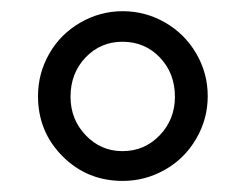

<svg xmlns="http://www.w3.org/2000/svg" viewBox="-20 -685 440 343"><path d="M47.9 -513.2Q47.9 -553.7 67.9 -588.9Q87.9 -624 123.3 -644.5Q158.7 -665 199.2 -665Q239.7 -665 274.9 -644.8Q310.1 -624.5 330.6 -589.4Q351.1 -554.2 351.1 -513.2Q351.1 -472.2 330.3 -436.8Q309.6 -401.4 274.4 -381.6Q239.3 -361.8 199.2 -361.8Q135.7 -361.8 91.8 -405.8Q47.9 -449.7 47.9 -513.2ZM198.7 -610.4Q159.7 -610.4 132.8 -582.3Q106 -554.2 106 -512.2Q106 -471.7 133.1 -443.4Q160.2 -415 198.7 -415Q238.3 -415 265.4 -443.4Q292.5 -471.7 292.5 -512.2Q292.5 -554.2 265.6 -582.3Q238.8 -610.4 198.7 -610.4Z"/></svg>

Font: Liberation Serif
Style: Bold
Weight: 700
Designer: Steve Matteson
Foundry: Ascender Corporation
Version: Version 2.1.5